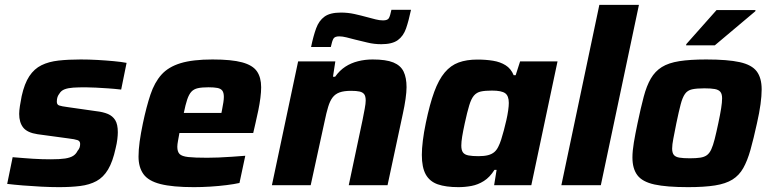

<svg xmlns="http://www.w3.org/2000/svg" viewBox="-20 -763 3178 791"><path d="M223.1 8Q189.2 8 150.1 6Q110.9 4 74.3 1Q37.6 -2 9.6 -5.4L32.1 -115.4Q53.4 -113.8 74.3 -112Q95.2 -110.3 115.4 -109Q135.6 -107.7 154.2 -107.2Q172.8 -106.7 189.9 -106.7Q226.8 -106.7 248.3 -110Q269.7 -113.4 281.4 -120.9Q293.2 -128.4 299.6 -141.6Q305.3 -148 307.8 -154.9Q310.2 -161.8 310.2 -170.1Q310.2 -181.9 299.4 -185.7Q288.7 -189.6 260.1 -193L135 -210Q92.7 -216.2 75.8 -237.3Q59 -258.4 59 -293.7Q59 -306.6 62 -326.3Q64.9 -346.1 69.3 -367.2Q80.8 -419 100.9 -449.3Q121.1 -479.7 150.9 -494.3Q180.7 -509 221.1 -513.5Q261.6 -518 312.7 -518Q346.5 -518 381.8 -516Q417.1 -514 449 -511Q480.9 -508 501.5 -504L479.2 -394Q451.7 -397.2 425 -399Q398.2 -400.7 374.6 -402Q350.9 -403.3 332.6 -403.3Q303.6 -403.3 282.1 -402Q260.6 -400.6 246.2 -395.1Q231.8 -389.7 224.6 -377.1Q219.8 -371.2 216.9 -363.3Q214.1 -355.4 214.1 -344Q214.1 -331.9 223.6 -328.5Q233.2 -325 260.4 -321.5L377.5 -304.8Q404.4 -301.8 424.2 -293.6Q443.9 -285.3 454.7 -268.1Q465.4 -250.8 465.4 -218Q465.4 -206.7 463.4 -189.5Q461.4 -172.2 456.4 -152.2Q444.5 -96.9 425.2 -64.7Q405.9 -32.4 377.4 -17Q348.9 -1.6 310.6 3.2Q272.4 8 223.1 8Z M778.7 8Q691.2 8 641.2 -4.7Q591.2 -17.4 571 -45.7Q550.7 -73.9 550.7 -117.9Q550.7 -145.3 555.3 -179.4Q560 -213.4 568.5 -254Q583.1 -323.3 599.8 -373.3Q616.5 -423.3 645.1 -455.4Q673.8 -487.4 723.9 -502.7Q774.1 -518 855.5 -518Q934.2 -518 977.8 -506.1Q1021.3 -494.2 1038.6 -469Q1055.9 -443.9 1055.9 -403.5Q1055.9 -384.5 1052.8 -359.7Q1049.6 -335 1044.2 -308.4Q1038.8 -281.8 1032.2 -254L1023.2 -215H719.2Q716.5 -199.5 713.5 -183.8Q710.5 -168.1 710.5 -158.2Q710.5 -138.2 719.8 -128.6Q729.1 -119 755.7 -116Q782.4 -113.1 833.4 -113.1Q853.2 -113.1 879.8 -114.1Q906.5 -115.1 935.4 -117.2Q964.3 -119.3 990.5 -121.3L966.6 -9.2Q944.9 -4.3 913.3 -0.4Q881.8 3.6 846.6 5.8Q811.5 8 778.7 8ZM737.2 -297.7H892.2L894.7 -310.3Q898.2 -328.5 900.2 -341.2Q902.2 -354 902.2 -363.7Q902.2 -381.1 895.9 -389.5Q889.6 -398 875.6 -400.7Q861.7 -403.4 839.1 -403.4Q811.7 -403.4 795.1 -399.7Q778.5 -396 768.4 -385.1Q758.4 -374.2 751.3 -353.2Q744.3 -332.3 737.2 -297.7Z M1100.2 0 1208.2 -510H1361.5L1351.8 -446.8H1360.6Q1378.8 -472.6 1402.5 -488.1Q1426.1 -503.5 1454.9 -510.7Q1483.6 -518 1515.1 -518Q1570.3 -518 1600.5 -505.7Q1630.6 -493.3 1642.8 -468Q1654.9 -442.8 1654.9 -403.8Q1654.9 -384.5 1650.8 -355.3Q1646.6 -326.1 1639.7 -294.7L1576.6 0H1416.8L1473.6 -268.5Q1478.6 -293.6 1482.6 -315.2Q1486.6 -336.7 1486.6 -348.5Q1486.6 -366.5 1480.5 -374.7Q1474.3 -383 1461.4 -385.9Q1448.4 -388.8 1426.4 -388.8Q1397.1 -388.8 1379 -382.3Q1360.9 -375.7 1350 -361.2Q1339.1 -346.7 1331.9 -322.6Q1324.6 -298.6 1317.5 -263.9L1260 0ZM1261.6 -569.5Q1271 -615.1 1282.5 -646.4Q1293.9 -677.8 1316.9 -694.5Q1339.8 -711.2 1384.5 -711.2Q1413.3 -711.2 1440.6 -705.2Q1467.8 -699.1 1492.2 -692.4Q1511.7 -687.3 1527.7 -683.1Q1543.7 -679 1558.1 -679Q1576.8 -679 1582.1 -688.3Q1587.5 -697.7 1592.6 -722.7H1673.3Q1663.9 -678.1 1653 -646.2Q1642 -614.4 1618.9 -597.7Q1595.7 -580.9 1551.1 -580.9Q1521.1 -580.9 1494.4 -587.5Q1467.7 -594.1 1443.3 -599.8Q1424.3 -604.9 1407.5 -609Q1390.7 -613.2 1377.5 -613.2Q1359.2 -613.2 1353.6 -603.6Q1348.1 -594 1342.9 -569.5Z M1868.7 8Q1816.9 8 1783.5 -3.6Q1750.2 -15.3 1734 -44.3Q1717.9 -73.4 1717.9 -124.9Q1717.9 -150.2 1722 -183.5Q1726 -216.8 1734.5 -257.5Q1750.5 -334.4 1769 -384.8Q1787.5 -435.1 1812.1 -464.3Q1836.7 -493.6 1869.5 -505.6Q1902.4 -517.6 1946.6 -517.6Q1982 -517.6 2011.5 -512.7Q2041 -507.9 2062.9 -494.2Q2084.9 -480.5 2096.2 -453.3H2104.5L2122.7 -510H2276.9L2168.9 0H2015.7L2025.9 -63.2H2017.1Q1998 -32.8 1973.6 -17.4Q1949.2 -2 1922.4 3Q1895.7 8 1868.7 8ZM1951.2 -119.6Q1974.8 -119.6 1990.5 -123.7Q2006.1 -127.7 2016.6 -136.6Q2027 -145.5 2033.8 -160.5Q2039.1 -170.8 2044.8 -188.2Q2050.5 -205.7 2055.9 -226.5Q2061.3 -247.2 2066.2 -268.4Q2071 -289.5 2073.6 -308.2Q2076.2 -326.8 2076.2 -338.9Q2076.2 -368.1 2061.2 -378.9Q2046.2 -389.8 2006.9 -389.8Q1978.9 -389.8 1961.4 -386.1Q1943.9 -382.4 1932.5 -369.2Q1921.2 -355.9 1913.1 -328.8Q1904.9 -301.8 1894.7 -255Q1887.7 -222.7 1884.1 -200.6Q1880.5 -178.4 1880.5 -163.4Q1880.5 -144.2 1887.4 -134.9Q1894.3 -125.6 1910.3 -122.6Q1926.2 -119.6 1951.2 -119.6Z M2292.7 0 2449.2 -743H2612.3L2455.3 0Z M2814.9 8Q2726.3 8 2676.2 -3Q2626.2 -14 2605.9 -41.1Q2585.5 -68.1 2585.5 -114.3Q2585.5 -140.7 2591.3 -175.6Q2597.1 -210.4 2606.5 -255Q2619.9 -319 2631.9 -364.2Q2643.8 -409.4 2661.3 -439.4Q2678.8 -469.4 2706.5 -486.7Q2734.2 -504 2778.6 -511Q2823 -518 2889.3 -518Q2977.9 -518 3027.5 -507Q3077.2 -496 3097.6 -468.9Q3117.9 -441.9 3117.9 -394.7Q3117.9 -368.3 3113.2 -333.7Q3108.5 -299 3098.5 -255Q3084.5 -191 3071.8 -145.8Q3059.1 -100.6 3042.1 -70.6Q3025.2 -40.6 2997.6 -23.3Q2969.9 -6 2925.5 1Q2881.2 8 2814.9 8ZM2822.2 -110.9Q2848.2 -110.9 2865 -113.5Q2881.8 -116.1 2892.4 -123.9Q2903 -131.7 2910.3 -147.6Q2917.6 -163.5 2924.3 -189.8Q2931 -216.2 2939.2 -255Q2947.2 -292.3 2951 -316.9Q2954.9 -341.6 2954.9 -358Q2954.9 -375.8 2947.7 -384.6Q2940.6 -393.3 2924.9 -396.2Q2909.2 -399.1 2881.9 -399.1Q2849.5 -399.1 2830.9 -394.9Q2812.3 -390.7 2802 -376.1Q2791.6 -361.4 2784.2 -332.9Q2776.7 -304.5 2766.4 -255Q2758.8 -216.7 2754 -191.8Q2749.1 -166.9 2749.1 -151Q2749.1 -133.6 2756 -124.9Q2762.9 -116.3 2778.9 -113.6Q2794.9 -110.9 2822.2 -110.9ZM2806.5 -576.3 2807.5 -581.3 2932 -721.5H3092.6L3091.6 -716.5L2925 -576.3Z"/></svg>

Font: Saira Thin
Style: Italic
Weight: 100
Italic angle: -12°
Designer: Hector Gatti with collaboration of the Omnibus-Type team
Foundry: Omnibus-Type
Version: Version 1.101